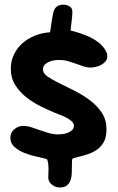

<svg xmlns="http://www.w3.org/2000/svg" viewBox="-20 -786 515 841"><path d="M450.2 -541Q450.2 -527.3 442.9 -518.1Q435.5 -508.8 424.3 -502.4Q413.1 -496.1 400.4 -493.2Q387.7 -490.2 377 -490.2Q360.4 -490.2 344.7 -495.6Q329.1 -501 313 -506.8Q296.9 -512.7 278.3 -518.1Q259.8 -523.4 237.3 -523.4Q228.5 -523.4 216.3 -521.5Q204.1 -519.5 193.4 -514.6Q182.6 -509.8 175.3 -502Q168 -494.1 168 -482.4Q168 -464.8 188.5 -450.7Q209 -436.5 240.2 -421.4Q271.5 -406.2 307.1 -388.2Q342.8 -370.1 374 -346.7Q405.3 -323.2 425.8 -292.5Q446.3 -261.7 446.3 -219.7Q446.3 -183.6 433.6 -162.1Q420.9 -140.6 400.4 -127.4Q379.9 -114.3 353.5 -106.9Q327.1 -99.6 300.8 -92.8Q295.9 -91.8 295.4 -81.5Q294.9 -71.3 294.9 -57.1Q294.9 -43 294.4 -26.9Q293.9 -10.7 289.1 2.9Q284.2 16.6 273.4 25.9Q262.7 35.2 242.2 35.2Q223.6 35.2 207.5 22.9Q191.4 10.7 191.4 -8.8Q191.4 -16.6 191.9 -23.9Q192.4 -31.2 192.4 -39.1Q192.4 -42 192.4 -49.8Q192.4 -57.6 191.4 -66.4Q190.4 -75.2 188.5 -82Q186.5 -88.9 183.6 -89.8Q165 -94.7 137.7 -100.6Q110.4 -106.4 85.4 -116.7Q60.5 -127 43 -142.6Q25.4 -158.2 25.4 -182.6Q25.4 -205.1 42.5 -219.7Q59.6 -234.4 81.1 -234.4Q99.6 -234.4 117.7 -228.5Q135.7 -222.7 154.8 -215.8Q173.8 -209 193.8 -203.1Q213.9 -197.3 235.4 -197.3Q243.2 -197.3 254.9 -198.7Q266.6 -200.2 277.3 -204.6Q288.1 -209 295.9 -216.3Q303.7 -223.6 303.7 -235.4Q303.7 -246.1 293.9 -254.9Q284.2 -263.7 271 -270.5Q257.8 -277.3 244.1 -282.7Q230.5 -288.1 222.7 -291Q191.4 -303.7 157.2 -320.8Q123 -337.9 94.2 -360.8Q65.4 -383.8 46.4 -414.1Q27.3 -444.3 27.3 -484.4Q27.3 -519.5 41.5 -548.3Q55.7 -577.1 79.6 -597.7Q103.5 -618.2 134.3 -630.4Q165 -642.6 199.2 -644.5Q203.1 -667 206.1 -689.9Q209 -712.9 214.8 -735.4Q223.6 -765.6 257.8 -765.6Q271.5 -765.6 284.2 -758.3Q296.9 -751 296.9 -736.3Q296.9 -716.8 293.9 -694.3Q291 -671.9 289.1 -652.3Q309.6 -647.5 332 -640.1Q354.5 -632.8 375.5 -622.6Q396.5 -612.3 414.6 -597.7Q432.6 -583 443.4 -563.5Q446.3 -557.6 448.2 -552.2Q450.2 -546.9 450.2 -541Z"/></svg>

Font: Chewy
Style: Regular
Weight: 400
Designer: Squid
Foundry: Font Diner, Inc DBA Sideshow
Version: Version 1.000